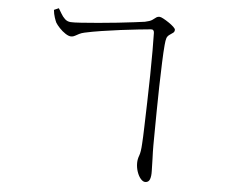

<svg xmlns="http://www.w3.org/2000/svg" viewBox="-55 -821 1110 930"><g transform="rotate(5 500.0 -355.5)"><path d="M663 -677Q663 -685 659 -689.5Q655 -694 647 -693Q626 -691 587 -687Q548 -683 501.5 -677Q455 -671 409.5 -664Q364 -657 328 -649Q314 -646 303 -640.5Q292 -635 283.5 -630Q275 -625 265 -625Q253 -625 237 -635.5Q221 -646 207.5 -660.5Q194 -675 188 -685Q184 -693 178.5 -709.5Q173 -726 171 -746L194 -756Q201 -745 209 -731Q217 -717 228.5 -706Q240 -695 257 -694Q271 -693 307.5 -695.5Q344 -698 390.5 -702Q437 -706 483.5 -711Q530 -716 565.5 -720.5Q601 -725 615 -727Q639 -732 649.5 -739Q660 -746 666.5 -751.5Q673 -757 684 -757Q690 -757 703 -750Q716 -743 730 -733.5Q744 -724 753.5 -715Q763 -706 763 -701Q763 -691 756 -686Q749 -681 739 -674Q729 -667 725.5 -657Q722 -647 720 -624Q717 -591 715 -537Q713 -483 711.5 -421Q710 -359 709.5 -300Q709 -241 708.5 -196Q708 -151 708 -134Q708 -103 709.5 -69.5Q711 -36 711 -11Q712 16 706 31Q700 46 684 46Q673 46 662 33.5Q651 21 644 0.5Q637 -20 637 -42Q637 -61 644 -79Q651 -97 653 -137Q655 -165 656.5 -218.5Q658 -272 660 -338Q662 -404 663 -470Q664 -536 664 -591Q664 -646 663 -677Z"/></g></svg>

Font: Early Summer Mincho VF
Style: Regular
Weight: 250
Designer: GuiWonder
Version: Version 1.002